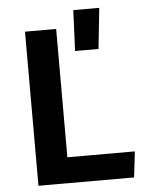

<svg xmlns="http://www.w3.org/2000/svg" viewBox="-56 -859 732 906"><g transform="rotate(-5 310.0 -406.0)"><path d="M89.3 -730H236.9V0H89.3ZM163.1 -122.1H556.5L542.3 0H163.1ZM325.2 -811.5H448.2L427.8 -618.5H316.8Z"/></g></svg>

Font: Monaspace Krypton Var ExLight
Style: Regular
Weight: 200
Designer: Riley Cran and the Lettermatic Team
Version: Version 1.200 (Monaspace Krypton Var)